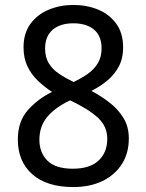

<svg xmlns="http://www.w3.org/2000/svg" viewBox="-20 -745 591 775"><path d="M276 10Q169 10 110.5 -41.5Q52 -93 52 -182Q52 -255 92.5 -300.5Q133 -346 190 -374Q158 -395 132 -420Q106 -445 90.5 -478Q75 -511 75 -554Q75 -611 103 -649Q131 -687 177 -706Q223 -725 276 -725Q331 -725 376.5 -706Q422 -687 449.5 -649Q477 -611 477 -553Q477 -510 460 -477.5Q443 -445 414.5 -421Q386 -397 349 -378Q387 -358 421.5 -331.5Q456 -305 478 -269.5Q500 -234 500 -186Q500 -126 471.5 -82Q443 -38 393 -14Q343 10 276 10ZM274 -64Q343 -64 378 -97Q413 -130 413 -185Q413 -235 375 -270Q337 -305 263 -340Q202 -311 170.5 -273Q139 -235 139 -181Q139 -129 171.5 -96.5Q204 -64 274 -64ZM277 -414Q309 -429 334.5 -447Q360 -465 375 -490Q390 -515 390 -550Q390 -600 359.5 -625.5Q329 -651 275 -651Q241 -651 215.5 -639.5Q190 -628 176 -605.5Q162 -583 162 -550Q162 -514 177 -489.5Q192 -465 218 -447.5Q244 -430 277 -414Z"/></svg>

Font: ukannada25
Style: Book
Weight: 400
Designer: Jelle Bosma - Monotype Design Team
Foundry: Monotype Imaging Inc.
Version: Version 2.003